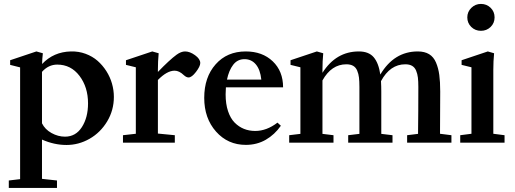

<svg xmlns="http://www.w3.org/2000/svg" viewBox="-20 -720 2599 969"><path d="M24.4 228.5V190.9L81.5 184.1V-379.9L31.2 -392.6V-416L163.6 -460.4L196.3 -451.2Q192.9 -423.8 192.4 -397Q250.5 -458.5 337.9 -460.4Q377 -461.4 411.9 -448.5Q446.8 -435.5 472.4 -413.1Q498 -390.6 516.8 -361.1Q535.6 -331.5 545.2 -298.1Q554.7 -264.6 554.7 -231Q554.7 -163.6 520.8 -107.2Q486.8 -50.8 431.9 -19.5Q377 11.7 315.4 11.7Q253.4 11.7 191.9 -15.6V182.6L267.6 190.9V228.5ZM269 -394Q224.6 -394 191.9 -357.4V-97.7Q207 -66.9 240 -48.6Q272.9 -30.3 308.1 -30.3Q362.3 -30.3 393.3 -78.6Q424.3 -127 424.3 -198.2Q424.3 -280.3 381.1 -337.2Q337.9 -394 269 -394Z M600.6 0V-37.6L665.5 -44.9V-380.4L615.7 -392.6V-416L748.5 -460.4L780.8 -451.2Q776.9 -411.1 776.9 -368.2V-356.9Q835.9 -418 871.1 -443.8Q894 -460.4 914.1 -460.4Q938 -460.4 964.4 -441.4Q990.7 -422.4 990.7 -401.9Q990.7 -385.3 969.2 -357.2Q947.8 -329.1 931.6 -329.1Q920.4 -329.1 907.7 -340.8Q884.3 -363.3 861.3 -363.3Q822.8 -363.3 776.9 -316.4V-45.9L862.3 -37.6V0Z M1220.7 11.2Q1129.9 11.2 1070.3 -55.9Q1010.7 -123 1010.7 -226.1Q1010.7 -330.6 1068.4 -395.5Q1126 -460.4 1220.2 -460.4Q1304.2 -460.4 1356.4 -410.6Q1408.7 -360.8 1408.7 -279.3H1120.1Q1118.7 -261.7 1118.7 -243.7Q1118.7 -195.3 1130.9 -158.9Q1143.1 -122.6 1164.1 -101.3Q1185.1 -80.1 1211.2 -69.6Q1237.3 -59.1 1268.1 -59.1Q1325.7 -59.1 1380.4 -101.1L1397.5 -85.4Q1366.2 -40.5 1321.3 -14.6Q1276.4 11.2 1220.7 11.2ZM1125.5 -318.4H1298.8Q1293.5 -368.7 1271.2 -395Q1249 -421.4 1213.9 -421.4Q1178.7 -421.4 1157 -393.3Q1135.3 -365.2 1125.5 -318.4Z M1439.5 0V-37.6L1496.1 -44.4V-380.4L1446.3 -392.6V-416L1579.1 -460.4L1611.3 -451.2Q1607.4 -411.1 1607.4 -368.2V-352.5Q1675.8 -460.4 1791 -460.4Q1841.3 -460.4 1866.2 -430.9Q1891.1 -401.4 1899.4 -343.8Q1968.8 -460.4 2088.4 -460.4Q2123 -460.4 2145.8 -446.5Q2168.5 -432.6 2180.4 -404.5Q2192.4 -376.5 2197 -342Q2201.7 -307.6 2201.7 -258.3Q2201.7 -114.3 2200.7 -44.9L2258.3 -37.6V0H2034.7V-37.6L2089.8 -44.4Q2091.3 -160.2 2091.3 -280.8Q2091.3 -309.6 2089.1 -328.4Q2086.9 -347.2 2080.1 -363.5Q2073.2 -379.9 2059.8 -387.7Q2046.4 -395.5 2025.4 -395.5Q1948.7 -395.5 1902.8 -310.5Q1904.3 -285.6 1904.3 -258.3V-44.4L1960.9 -37.6V0H1737.3V-37.6L1793.9 -44.4V-280.8Q1793.9 -309.6 1791.7 -328.4Q1789.6 -347.2 1782.7 -363.5Q1775.9 -379.9 1762.5 -387.7Q1749 -395.5 1728 -395.5Q1652.8 -395.5 1607.4 -314V-44.4L1663.1 -37.6V0Z M2338.4 -632.3Q2338.4 -660.2 2358.6 -680.2Q2378.9 -700.2 2407.2 -700.2Q2436 -700.2 2456.1 -680.7Q2476.1 -661.1 2476.1 -632.3Q2476.1 -603.5 2456.1 -584Q2436 -564.5 2407.2 -564.5Q2378.4 -564.5 2358.4 -584Q2338.4 -603.5 2338.4 -632.3ZM2302.7 0V-37.6L2359.4 -44.9V-380.4L2309.6 -392.6V-416L2441.9 -460.4L2473.6 -451.2Q2469.7 -411.1 2469.7 -368.2V-44.9L2526.4 -37.6V0Z"/></svg>

Font: Elstob 8pt SemiBold
Style: Regular
Weight: 600
Designer: Peter S. Baker
Version: Version 1.015